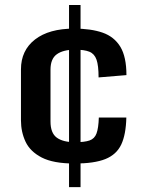

<svg xmlns="http://www.w3.org/2000/svg" viewBox="-20 -648 582 774"><path d="M258.3 106.4V-627.9H304.7V106.4ZM280.8 11.2Q195.3 11.2 148.4 -12.9Q101.6 -37.1 83 -76.7Q64.5 -116.2 64.5 -162.6V-368.2Q64.5 -444.8 121.1 -488.8Q177.7 -532.7 278.8 -532.7Q346.7 -532.7 393.6 -516.4Q440.4 -500 465.1 -459.5Q489.7 -418.9 489.7 -345.2L377.4 -335.9Q377.4 -383.8 369.1 -407.5Q360.8 -431.2 340.3 -439.5Q319.8 -447.8 282.7 -447.8Q234.9 -447.8 209.2 -429.4Q183.6 -411.1 183.6 -367.2V-158.2Q183.6 -111.8 208.7 -93.3Q233.9 -74.7 282.7 -74.7Q320.8 -74.7 341.1 -81.8Q361.3 -88.9 369.1 -110.1Q377 -131.3 378.4 -174.3H489.3Q487.8 -106 468.8 -65.4Q449.7 -24.9 404.8 -6.8Q359.9 11.2 280.8 11.2Z"/></svg>

Font: Monda SemiBold
Style: Regular
Weight: 600
Designer: Vernon Adams
Foundry: Vernon Adams
Version: Version 2.200